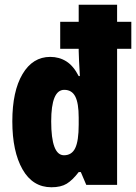

<svg xmlns="http://www.w3.org/2000/svg" viewBox="-20 -780 574 810"><path d="M197 10Q118 10 75 -65.5Q32 -141 32 -268Q32 -395 75 -467.5Q118 -540 192 -540Q230 -540 260 -521Q290 -502 312 -459H317Q315 -497 313.5 -523Q312 -549 312 -565V-574H234V-688H312V-760H474V-688H534V-574H474V0H344L321 -54H312Q286 -20 261.5 -5Q237 10 197 10ZM250 -125Q283 -125 297.5 -155.5Q312 -186 312 -254V-284Q312 -345 297.5 -373Q283 -401 251 -401Q196 -401 196 -268Q196 -125 250 -125Z"/></svg>

Font: Noto Sans Malayalam ExtraCondensed Black
Style: Regular
Weight: 900
Width: 2
Designer: Jelle Bosma - Monotype Design Team
Foundry: Monotype Imaging Inc.
Version: Version 2.104; ttfautohint (v1.8.4.7-5d5b)